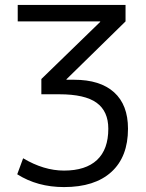

<svg xmlns="http://www.w3.org/2000/svg" viewBox="-20 -750 595 780"><path d="M52 -663V-730H490V-663L250 -428V-426H281Q387 -426 443.5 -375Q500 -324 500 -227Q500 -113 432.5 -51.5Q365 10 240 10Q132 10 50 -42L74 -107Q158 -57 240 -57Q328 -57 374 -100Q420 -143 420 -227Q420 -298 372.5 -332.5Q325 -367 221 -367H148V-429L387 -661V-663Z"/></svg>

Font: Mplus 1p
Style: Regular
Weight: 400
Version: Version 1.061